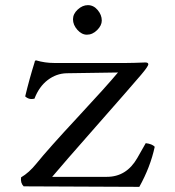

<svg xmlns="http://www.w3.org/2000/svg" viewBox="-20 -725 680 747"><path d="M264 -650Q264 -671 282.5 -688Q301 -705 322 -705Q344 -705 360 -686Q376 -667 376 -645Q376 -626 358 -608Q340 -590 318 -590Q298 -590 281 -609Q264 -628 264 -650ZM121 -490Q155 -480 190 -480H473Q486 -480 502.5 -480.5Q519 -481 531.5 -481.5Q544 -482 545 -482Q557 -482 557 -475Q557 -467 529 -434Q483 -380 353.5 -233Q224 -86 183 -37H396Q472 -37 514 -110L547 -168Q572 -165 582 -154Q565 -75 522 2Q199 0 72 0Q59 -13 62 -35Q93 -53 122 -89Q168 -146 281 -267.5Q394 -389 439 -443L239 -440Q199 -439 165.5 -413.5Q132 -388 114 -341Q93 -336 78 -350Q94 -417 115 -484Q115 -490 121 -490Z"/></svg>

Font: Linux Libertine Mono O
Style: Mono
Weight: 400
Designer: Philipp H. Poll
Foundry: Philipp H. Poll
Version: Version 5.1.7